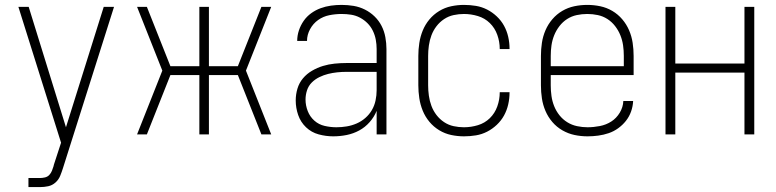

<svg xmlns="http://www.w3.org/2000/svg" viewBox="-20 -548 3165 783"><path d="M96 215V178H143Q153 178 163.5 175.5Q174 173 181 165.5Q188 158 192 148Q196 138 199 128Q199 128 199 127.5Q199 127 199 127Q199 127 199 126.5Q199 126 199 126L229 34L55 -520H97L249 -29L403 -520H445L237 137Q237 137 237 137Q237 137 237 137Q237 137 237 137Q237 137 237 137Q232 153 225.5 169Q219 185 206 196.5Q193 208 176.5 211.5Q160 215 143 215Z M539 0 642 -260 539 -520H579L675 -278H793V-520H832V-278H950L1046 -520H1086L983 -260L1086 0H1046L950 -242H832V0H793V-242H675L579 0Z M1339 8Q1309 8 1279.5 0Q1250 -8 1228 -29Q1206 -50 1196 -79Q1186 -108 1186 -138Q1186 -163 1193 -186.5Q1200 -210 1215.5 -228.5Q1231 -247 1252.5 -259.5Q1274 -272 1297 -279Q1320 -286 1344.5 -288.5Q1369 -291 1393 -291H1516V-348Q1516 -367 1512.5 -386Q1509 -405 1500.5 -422.5Q1492 -440 1478.5 -453.5Q1465 -467 1448 -476Q1431 -485 1412 -488Q1393 -491 1373 -491Q1348 -491 1323 -486Q1298 -481 1277.5 -466.5Q1257 -452 1244.5 -429Q1232 -406 1232 -381H1192Q1192 -403 1199 -424Q1206 -445 1218.5 -463Q1231 -481 1249 -494Q1267 -507 1287.5 -514.5Q1308 -522 1329.5 -525Q1351 -528 1373 -528Q1398 -528 1422 -524Q1446 -520 1468 -509Q1490 -498 1507.5 -481Q1525 -464 1536 -442.5Q1547 -421 1551.5 -396.5Q1556 -372 1556 -348V0H1516V-96Q1506 -71 1487.5 -50Q1469 -29 1445 -16Q1421 -3 1394 2.5Q1367 8 1339 8ZM1352 -29Q1373 -29 1394 -32.5Q1415 -36 1434.5 -44.5Q1454 -53 1470 -67Q1486 -81 1496.5 -99Q1507 -117 1511.5 -138Q1516 -159 1516 -180V-255H1393Q1374 -255 1355 -253Q1336 -251 1318 -246.5Q1300 -242 1282.5 -233.5Q1265 -225 1251.5 -211.5Q1238 -198 1232 -179.5Q1226 -161 1226 -142Q1226 -118 1235 -95Q1244 -72 1262 -56Q1280 -40 1304 -34.5Q1328 -29 1352 -29Z M1872 8Q1846 8 1820 2.5Q1794 -3 1771 -17Q1748 -31 1731 -51.5Q1714 -72 1704 -96.5Q1694 -121 1690 -147.5Q1686 -174 1686 -200V-320Q1686 -346 1690 -372.5Q1694 -399 1704 -423.5Q1714 -448 1731 -468.5Q1748 -489 1771 -503Q1794 -517 1820 -522.5Q1846 -528 1872 -528Q1897 -528 1921 -524Q1945 -520 1966.5 -509Q1988 -498 2006 -481Q2024 -464 2035.5 -443Q2047 -422 2052.5 -398Q2058 -374 2058 -350Q2058 -349 2058 -349Q2058 -349 2058 -348H2018Q2018 -348 2018 -348.5Q2018 -349 2018 -349Q2018 -378 2008 -406Q1998 -434 1977.5 -454Q1957 -474 1929 -482.5Q1901 -491 1872 -491Q1851 -491 1830 -486.5Q1809 -482 1791 -470Q1773 -458 1760 -441Q1747 -424 1739.5 -404Q1732 -384 1729 -362.5Q1726 -341 1726 -320V-200Q1726 -179 1729 -157.5Q1732 -136 1739.5 -116Q1747 -96 1760 -79Q1773 -62 1791 -50Q1809 -38 1830 -33.5Q1851 -29 1872 -29Q1901 -29 1929 -37.5Q1957 -46 1977.5 -66Q1998 -86 2008 -114Q2018 -142 2018 -171Q2018 -171 2018 -171.5Q2018 -172 2018 -172H2058Q2058 -171 2058 -171Q2058 -171 2058 -170Q2058 -146 2052.5 -122Q2047 -98 2035.5 -77Q2024 -56 2006 -39Q1988 -22 1966.5 -11Q1945 0 1921 4Q1897 8 1872 8Z M2376 8Q2349 8 2323 2.5Q2297 -3 2273.5 -16.5Q2250 -30 2232.5 -50.5Q2215 -71 2204.5 -95.5Q2194 -120 2190 -146.5Q2186 -173 2186 -200V-320Q2186 -347 2190 -373.5Q2194 -400 2204.5 -424.5Q2215 -449 2232.5 -469.5Q2250 -490 2273 -503.5Q2296 -517 2322 -522.5Q2348 -528 2375 -528Q2402 -528 2428 -522.5Q2454 -517 2477 -503.5Q2500 -490 2517.5 -469.5Q2535 -449 2545.5 -424.5Q2556 -400 2560 -373.5Q2564 -347 2564 -320V-242H2226V-200Q2226 -178 2229 -156.5Q2232 -135 2240 -115Q2248 -95 2261.5 -78Q2275 -61 2293.5 -49.5Q2312 -38 2333.5 -33.5Q2355 -29 2376 -29Q2401 -29 2426.5 -34Q2452 -39 2473 -52.5Q2494 -66 2507.5 -88.5Q2521 -111 2522 -136H2562Q2561 -114 2553.5 -93Q2546 -72 2532.5 -55Q2519 -38 2501 -25Q2483 -12 2462.5 -5Q2442 2 2420 5Q2398 8 2376 8ZM2524 -278V-320Q2524 -342 2521 -363Q2518 -384 2510 -404Q2502 -424 2488.5 -441.5Q2475 -459 2457 -470.5Q2439 -482 2418 -486.5Q2397 -491 2375 -491Q2353 -491 2332 -486.5Q2311 -482 2293 -470.5Q2275 -459 2261.5 -441.5Q2248 -424 2240 -404Q2232 -384 2229 -363Q2226 -342 2226 -320V-278Z M2694 0V-520H2734V-289H3016V-520H3056V0H3016V-252H2734V0Z"/></svg>

Font: Zed Sans Extralight
Style: Regular
Weight: 200
Designer: Belleve Invis
Foundry: Belleve Invis
Version: Version 1.0.0; ttfautohint (v1.8.4)